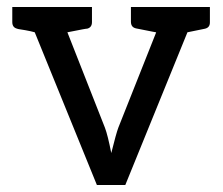

<svg xmlns="http://www.w3.org/2000/svg" viewBox="-20 -526 636 547"><path d="M578 -506V-462Q578 -447 563 -444L514 -434L337 1H256L79 -434Q69 -437 52 -440Q26 -444 30 -444Q15 -447 15 -463V-506H242V-463Q242 -447 227 -444Q232 -446 172 -434L279 -162Q287 -141 297 -90Q311 -146 317 -162L425 -434Q433 -432 368 -445Q353 -448 353 -464V-506Z"/></svg>

Font: Aleo
Style: Regular
Weight: 400
Designer: Alessio Laiso
Version: Version 1.1